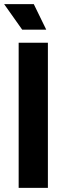

<svg xmlns="http://www.w3.org/2000/svg" viewBox="-24 -906 316 926"><path d="M199 -763 139 -886H-4L83 -763ZM66 0H207V-700H66Z"/></svg>

Font: Arthouse Owned
Style: Bold
Weight: 700
Designer: Jeremy Tribby
Foundry: Tribby Type
Version: Version 1.000;PS 001.000;hotconv 1.0.88;makeotf.lib2.5.64775